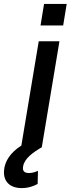

<svg xmlns="http://www.w3.org/2000/svg" viewBox="-85 -758 363 988"><path d="M141.7 -737.9 123.6 -627.1H240.1L258.2 -737.9ZM24.9 -8.9C-32 27 -60 72.4 -63.9 116.1C-70.3 176.8 -32.7 209.9 27 209.9C62.1 209.9 90.9 198.5 108.7 188.6L110.4 121.1C99.4 125.7 83.8 132.5 64.3 132.5C38 132.5 29.8 119.7 34.1 97.7C40.8 57.9 82.7 27.7 129.6 0H130L220.9 -545.5H114.3Z"/></svg>

Font: TID UI Medium
Style: Italic
Weight: 500
Italic angle: -9.39999°
Designer: The TID Project Authors
Foundry: Bakken & Bæck
Version: Version 1.001;hotconv 1.0.109;makeotfexe 2.5.65596